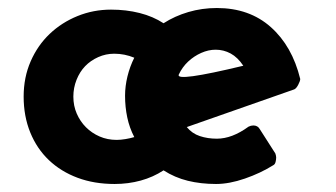

<svg xmlns="http://www.w3.org/2000/svg" viewBox="-20 -449 839 479"><path d="M667 -66Q669 -60 669 -56Q669 -51 667.5 -45Q666 -39 662 -37Q630 -17 591 -3.5Q552 10 519 10Q481 10 448.5 2Q416 -6 388 -24Q362 -7 331 1.5Q300 10 266 10Q215 10 173.5 -5.5Q132 -21 102 -49.5Q72 -78 55.5 -118.5Q39 -159 39 -208Q39 -256 56.5 -296Q74 -336 104 -364.5Q134 -393 173.5 -409Q213 -425 257 -425Q295 -425 328.5 -416.5Q362 -408 388 -391Q416 -409 450 -419Q484 -429 521 -429Q602 -429 655.5 -381.5Q709 -334 729 -252Q729 -247 724 -237.5Q719 -228 714 -226L446 -132Q459 -116 478.5 -109.5Q498 -103 521 -103Q559 -103 600 -133Q606 -136 612 -136Q623 -136 628 -127ZM587 -285Q573 -306 555.5 -315.5Q538 -325 518 -325Q500 -325 482 -317Q464 -309 449.5 -295.5Q435 -282 426 -263Q417 -244 587 -285ZM271 -100Q281 -100 293 -102Q305 -104 315 -107Q303 -130 297.5 -156Q292 -182 292 -210Q292 -234 298 -258.5Q304 -283 315 -305Q291 -315 265 -315Q244 -315 225 -306.5Q206 -298 192.5 -284Q179 -270 171 -250Q163 -230 163 -208Q163 -185 171.5 -165.5Q180 -146 194.5 -131.5Q209 -117 228.5 -108.5Q248 -100 271 -100Z"/></svg>

Font: Stadtwerke
Style: Bold
Weight: 700
Designer: Santiago Orozco
Foundry: Typemade
Version: Version 1.003